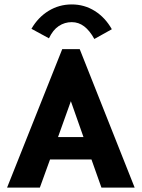

<svg xmlns="http://www.w3.org/2000/svg" viewBox="-20 -847 640 867"><path d="M438 0 393 -127H206L160 0H12L261 -625H340L588 0ZM300 -390 242 -228H357ZM201 -674 122 -717Q152 -769 199.5 -798Q247 -827 304 -827Q361 -827 408 -797.5Q455 -768 485 -715L406 -671Q385 -709 360 -728Q335 -747 304 -747Q272 -747 245.5 -729.5Q219 -712 201 -674Z"/></svg>

Font: Inconsolata Expanded Black
Style: Regular
Weight: 900
Width: 7
Monospace: yes
Designer: Raph Levien, Cyreal, Brenton Simpson
Foundry: Raph Levien, Cyreal, Google
Version: Version 3.001; ttfautohint (v1.8.2.53-6de2)